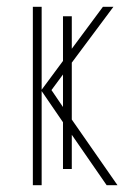

<svg xmlns="http://www.w3.org/2000/svg" viewBox="-20 -547 372 567"><path d="M77 0H103V-278L166 -186V-48H192V-149L295 0H327L192 -194V-362L315 -527H284L192 -403V-499H166V-367L103 -282V-527H77ZM132 -281 166 -327V-231Z"/></svg>

Font: Noto Sans Condensed Thin
Style: Regular
Weight: 100
Width: 3
Designer: Monotype Design Team
Foundry: Monotype Imaging Inc.
Version: Version 2.013